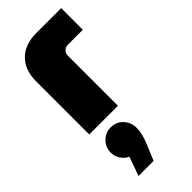

<svg xmlns="http://www.w3.org/2000/svg" viewBox="-262 -561 909 909"><g transform="rotate(-45 192.0 -106.5)"><path d="M41 0V-357Q41 -431 84 -474Q127 -517 204 -517H370V-372H271Q254 -372 243.5 -361.5Q233 -351 233 -334V0ZM67 304 101 209Q79 199 65.5 178Q52 157 52 135Q52 97 77 72.5Q102 48 135 48Q174 48 198 74Q222 100 222 137Q222 174 202 222L168 304Z"/></g></svg>

Font: MuseoModerno Black
Style: Regular
Weight: 900
Designer: Pablo Cosgaya, Héctor Gatti, Marcela Romero, and the Authors of The MuseoModerno Project.
Foundry: Omnibus-Type Team
Version: Version 1.001